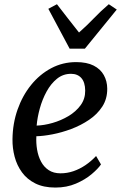

<svg xmlns="http://www.w3.org/2000/svg" viewBox="-20 -856 559 887"><path d="M446.5 -96.4Q432.9 -76.3 403.1 -51.2Q373.4 -26.1 330.8 -7.8Q288.3 10.5 235.9 10.5Q181.5 10.5 143.3 -8.5Q105.1 -27.5 81.6 -59.8Q58.1 -92 47.6 -131.9Q37.1 -171.7 37.7 -212.8Q38.5 -285.4 61.1 -349.7Q83.7 -414 123.4 -463.2Q163.2 -512.5 216.4 -540.8Q269.5 -569.1 331.8 -569.1Q381 -569.1 412.6 -553Q444.2 -536.9 459.6 -509.1Q475.1 -481.3 475.4 -446.8Q475.9 -399.7 452.7 -363.8Q429.5 -328 391.5 -302.4Q353.5 -276.7 309.2 -260.1Q264.9 -243.6 222.2 -235.4Q179.5 -227.2 148 -226.6Q146.2 -194.9 151.4 -164.5Q156.5 -134.1 169.7 -109.3Q182.8 -84.6 205 -70Q227.2 -55.3 259.5 -55.3Q290.3 -55.3 319.3 -65.2Q348.3 -75.2 374.8 -93.1Q401.3 -111.1 423.9 -135.3ZM308.1 -515Q271.3 -515 243.1 -492.1Q214.9 -469.2 195.1 -432.8Q175.3 -396.4 163.9 -354.9Q152.5 -313.4 149.3 -275.8Q183.5 -276.8 222.6 -288Q261.7 -299.2 296.3 -319.7Q330.8 -340.3 352.4 -369.8Q374 -399.3 373.6 -437.6Q373.1 -476.2 355.7 -495.6Q338.4 -515 308.1 -515ZM203.3 -815.3 243.1 -836.5Q268.1 -804.1 293.5 -771.3Q318.9 -738.5 345 -705.8Q382 -738.5 413.4 -771.3Q444.8 -804.1 482.6 -836.5L519.4 -811.9L372.1 -631.1H301.7Z"/></svg>

Font: Merriweather 7pt Light
Style: Italic
Weight: 300
Italic angle: -7.8°
Designer: Eben Sorkin
Foundry: Eben Sorkin
Version: Version 2.200;gftools[0.9.31]